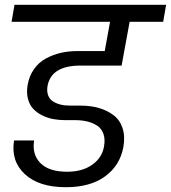

<svg xmlns="http://www.w3.org/2000/svg" viewBox="-20 -760 707 794"><path d="M27.8 -669.9 40 -740.2H667L654.8 -669.9H516.1L482.9 -488.8H313Q192.9 -488.8 176.8 -405.8Q172.9 -383.3 178.7 -366.7Q184.6 -350.1 198.5 -341.1Q212.4 -332 230.2 -327.6Q248 -323.2 270 -323.2H314Q354.5 -323.2 388.7 -313.5Q422.9 -303.7 449.2 -283.9Q475.6 -264.2 486.8 -230.2Q498 -196.3 490.2 -151.9Q476.1 -75.7 414.8 -30.8Q353.5 14.2 252 14.2Q141.1 14.2 82.8 -39.8Q24.4 -93.8 38.1 -179.2H121.1Q111.8 -121.6 147 -85.7Q182.1 -49.8 257.8 -49.8Q320.8 -49.8 361.8 -79.1Q402.8 -108.4 410.2 -154.8Q415.5 -184.6 407.7 -206.5Q399.9 -228.5 381.6 -240.5Q363.3 -252.4 340.3 -257.8Q317.4 -263.2 289.1 -263.2H249Q223.6 -263.2 200 -267.6Q176.3 -272 154.3 -283Q132.3 -293.9 117.2 -310.1Q102.1 -326.2 95.5 -351.6Q88.9 -377 94.2 -408.2Q100.6 -445.8 120.6 -474.1Q140.6 -502.4 169.7 -518.1Q198.7 -533.7 231 -541.3Q263.2 -548.8 298.8 -548.8H413.1L435.1 -669.9Z"/></svg>

Font: SVN-Poppins
Style: Italic
Weight: 400
Italic angle: -10°
Designer: Ninad Kale (Devanagari), Jonny Pinhorn (Latin)
Foundry: Indian Type Foundry
Version: Version 3.002 2017